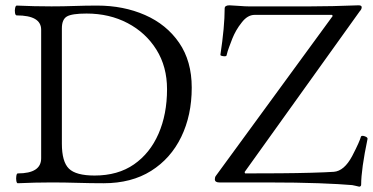

<svg xmlns="http://www.w3.org/2000/svg" viewBox="-20 -687 1404 723"><path d="M47 3Q43 3 41.5 -6Q40 -15 41.5 -24.5Q43 -34 47 -34Q135 -34 135 -91V-575Q135 -629 43 -629Q38 -629 36.5 -638.5Q35 -648 37 -657Q39 -666 43 -666Q109 -663 174 -663Q218 -663 260.5 -664.5Q303 -666 346 -666Q445 -666 526 -630.5Q607 -595 654.5 -526Q702 -457 702 -357Q702 -253 662.5 -171.5Q623 -90 549 -43.5Q475 3 370 3Q321 3 272 1.5Q223 0 174 0Q112 0 47 3ZM336 -26Q424 -26 484.5 -68Q545 -110 577 -183.5Q609 -257 609 -351Q609 -436 569 -500Q529 -564 460.5 -600Q392 -636 306 -636Q251 -636 232 -625Q213 -614 213 -580V-146Q213 -78 239.5 -52Q266 -26 336 -26ZM1333 16Q1325 14 1318 12.5Q1311 11 1306 10Q1260 6 1180 3Q1100 0 984 0H806Q789 0 789 -12Q789 -20 793 -25L1233 -627L1230 -631H939Q912 -631 890 -602Q878 -587 869.5 -572Q861 -557 855 -542Q849 -526 843 -510.5Q837 -495 833 -478Q832 -474 820.5 -475.5Q809 -477 810 -481Q818 -534 822 -577.5Q826 -621 826 -655Q826 -667 844 -667Q867 -666 885 -664.5Q903 -663 915 -663H1150Q1188 -663 1233 -664Q1278 -665 1330 -667Q1342 -667 1342 -660Q1342 -652 1335 -645L901 -39L903 -34Q970 -34 1034.5 -34.5Q1099 -35 1152.5 -36.5Q1206 -38 1237 -40Q1276 -43 1306 -99Q1321 -128 1329 -146Q1337 -164 1339 -172Q1341 -178 1353 -174Q1365 -170 1364 -164Q1340 -49 1340 8Q1340 15 1333 16Z"/></svg>

Font: Junicode
Style: Regular
Weight: 400
Designer: Peter S. Baker
Version: Version 2.100; ttfautohint (v1.8.4)